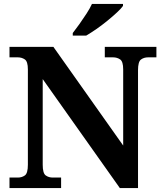

<svg xmlns="http://www.w3.org/2000/svg" viewBox="-20 -951 828 971"><path d="M28 0V-53H70Q91 -53 106 -64Q121 -75 121 -118V-600Q121 -640 105.5 -650.5Q90 -661 70 -661H28V-714H250L603 -215V-600Q603 -640 587.5 -650.5Q572 -661 552 -661H510V-714H771V-661H729Q708 -661 693 -650Q678 -639 678 -596V0H586L196 -551V-118Q196 -75 211 -64Q226 -53 247 -53H289V0ZM348 -784Q363 -803 381.5 -829Q400 -855 417.5 -882Q435 -909 445 -931H602V-921Q593 -908 571.5 -888Q550 -868 523 -846Q496 -824 468 -804.5Q440 -785 416 -771H348Z"/></svg>

Font: Noto Serif Bengali
Style: Bold
Weight: 700
Designer: Juan Bruce, Universal Thirst, Indian Type Foundry and the Monotype Design Team.
Foundry: Monotype Imaging Inc.
Version: Version 2.003; ttfautohint (v1.8.4.7-5d5b)